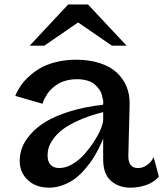

<svg xmlns="http://www.w3.org/2000/svg" viewBox="-20 -841 744 875"><path d="M291 -820.8H380.9L557.1 -632.8H490.2L335.9 -738.8L182.1 -632.8H115.2ZM564.9 -132.8Q563.5 -75.2 608.9 -75.2Q630.4 -75.2 648.2 -87.6Q666 -100.1 672.9 -112.3L680.2 -125L704.1 -36.1Q702.6 -34.2 699.5 -30.8Q696.3 -27.3 685.1 -18.6Q673.8 -9.8 660.2 -3.2Q646.5 3.4 623.3 8.8Q600.1 14.2 574.2 14.2Q521.5 14.2 485.8 -16.6Q450.2 -47.4 450.2 -115.2V-210Q448.7 -205.1 445.3 -197Q441.9 -189 430.4 -165.8Q418.9 -142.6 405.8 -121.3Q392.6 -100.1 370.8 -74.2Q349.1 -48.3 325.7 -29.8Q302.2 -11.2 270 1.5Q237.8 14.2 204.1 14.2Q143.6 14.2 106.7 -20.5Q69.8 -55.2 69.8 -107.9Q69.8 -137.7 80.3 -167Q90.8 -196.3 118.2 -228Q145.5 -259.8 187.3 -285.6Q229 -311.5 296.6 -332.8Q364.3 -354 450.2 -363.8Q449.2 -364.3 450.4 -370.4Q451.7 -376.5 449.2 -387Q446.8 -397.5 443.8 -409.7Q440.9 -421.9 431.9 -434.3Q422.9 -446.8 410.9 -457Q398.9 -467.3 378.2 -473.6Q357.4 -480 331.1 -480Q304.7 -480 281.7 -473.9Q258.8 -467.8 243.2 -457.8Q227.5 -447.8 214.8 -435.8Q202.1 -423.8 194.8 -412.1Q187.5 -400.4 182.4 -390.4Q177.2 -380.4 175.8 -374L173.8 -368.2L49.8 -403.8Q50.8 -407.2 53.2 -413.1Q55.7 -418.9 65.7 -436.3Q75.7 -453.6 88.6 -469Q101.6 -484.4 124.5 -503.4Q147.5 -522.5 174.6 -536.4Q201.7 -550.3 241.7 -559.6Q281.7 -568.8 327.1 -568.8Q387.7 -568.8 435.3 -553.2Q482.9 -537.6 512.5 -510Q542 -482.4 556.9 -445.8Q571.8 -409.2 570.8 -366.2ZM196.8 -132.8Q196.8 -104.5 210.7 -89.8Q224.6 -75.2 250 -75.2Q280.3 -75.2 311.5 -94Q342.8 -112.8 366.9 -140.6Q391.1 -168.5 410.6 -199.2Q430.2 -230 440.4 -256.1Q450.7 -282.2 450.2 -294.9V-330.1Q386.2 -314 338.4 -292.2Q290.5 -270.5 264.4 -250.2Q238.3 -230 222.2 -206.8Q206.1 -183.6 201.4 -166.7Q196.8 -149.9 196.8 -132.8Z"/></svg>

Font: Sporting Grotesque
Style: Regular
Weight: 400
Designer: Lucas LE BIHAN
Foundry: Lucas LE BIHAN
Version: Version 2.001;PS 2.1;hotconv 1.0.88;makeotf.lib2.5.647800